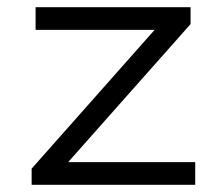

<svg xmlns="http://www.w3.org/2000/svg" viewBox="-20 -514 619 534"><path d="M68 0V-45L434 -458L442 -431H79V-494H510V-447L142 -32L135 -63H523V0Z"/></svg>

Font: Nunito Sans 7pt SemiExpanded Light
Style: Regular
Weight: 300
Width: 6
Designer: Vernon Adams
Foundry: Vernon Adams
Version: Version 3.101;gftools[0.9.27]